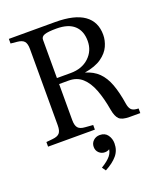

<svg xmlns="http://www.w3.org/2000/svg" viewBox="-170 -808 988 1172"><g transform="rotate(-20 324.0 -221.5)"><path d="M30 0V-30L71 -34Q104 -37 117 -52Q130 -67 130 -102V-598Q130 -633 117 -648Q104 -663 71 -666L30 -670V-700H331Q456 -700 518 -656Q580 -612 580 -527Q580 -490 563.5 -453.5Q547 -417 507 -388.5Q467 -360 396 -348Q448 -333 481 -300.5Q514 -268 534 -214.5Q554 -161 566 -83Q570 -58 581 -45.5Q592 -33 616 -31L629 -30V0H560Q511 0 492.5 -18Q474 -36 466 -81Q453 -158 431 -215.5Q409 -273 374 -304.5Q339 -336 287 -336H224V-102Q224 -67 237 -51.5Q250 -36 283 -34L334 -30V0ZM224 -375H313Q387 -375 432.5 -417.5Q478 -460 478 -524Q478 -589 439.5 -624.5Q401 -660 324 -660Q269 -660 246.5 -652Q224 -644 224 -624ZM312 257 295 233Q338 207 357 183Q376 159 376 128L399 96Q399 120 383.5 135.5Q368 151 345 151Q323 151 307 136Q291 121 291 97Q291 73 308 57Q325 41 350 41Q384 41 401 65Q418 89 418 119Q418 165 390.5 197.5Q363 230 312 257Z"/></g></svg>

Font: Hedvig Letters Serif 24pt 24pt
Style: Regular
Weight: 400
Version: Version 1.000